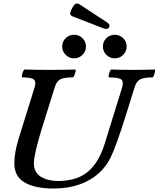

<svg xmlns="http://www.w3.org/2000/svg" viewBox="-20 -1066 908 1099"><path d="M284 13Q182 13 122 -21Q62 -55 62 -131Q62 -160 68 -195.5Q74 -231 86 -270L178 -566Q188 -599 173.5 -611Q159 -623 108 -623Q104 -623 105.5 -634Q107 -645 112 -656.5Q117 -668 121 -668Q157 -667 193.5 -666.5Q230 -666 266 -666Q301 -666 337.5 -666.5Q374 -667 410 -668Q415 -668 412.5 -656.5Q410 -645 405 -634Q400 -623 397 -623Q346 -623 324.5 -611.5Q303 -600 293 -565L220 -332Q174 -183 174 -131Q174 -78 214.5 -54Q255 -30 312 -30Q419 -30 482.5 -82.5Q546 -135 580 -246L679 -565Q689 -599 674 -611Q659 -623 605 -623Q600 -623 602 -634Q604 -645 608.5 -656.5Q613 -668 617 -668Q647 -667 678.5 -666.5Q710 -666 742 -666Q772 -666 802.5 -666.5Q833 -667 864 -668Q869 -668 867 -656.5Q865 -645 861 -634Q857 -623 853 -623Q802 -623 781 -611Q760 -599 750 -565L707 -427Q672 -314 646 -244Q620 -174 602 -144Q559 -70 478 -28.5Q397 13 284 13ZM404 -732Q376 -732 356 -752Q336 -772 336 -800Q336 -828 356 -847.5Q376 -867 404 -867Q432 -867 452 -847.5Q472 -828 472 -800Q472 -772 452 -752Q432 -732 404 -732ZM637 -732Q609 -732 589 -752Q569 -772 569 -800Q569 -828 589 -847.5Q609 -867 637 -867Q665 -867 685 -847.5Q705 -828 705 -800Q705 -772 685 -752Q665 -732 637 -732ZM574 -903 396 -972Q380 -979 381.5 -990Q383 -1001 393 -1020Q404 -1040 414 -1044.5Q424 -1049 437 -1040L591 -939Q602 -932 605.5 -925.5Q609 -919 604 -910Q599 -901 590.5 -900.5Q582 -900 574 -903Z"/></svg>

Font: Junicode SmExp
Style: Bold Italic
Weight: 700
Width: 6
Italic angle: -11°
Designer: Peter S. Baker
Version: Version 2.205; ttfautohint (v1.8.4)